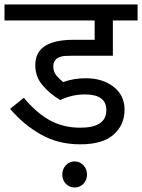

<svg xmlns="http://www.w3.org/2000/svg" viewBox="-20 -642 632 854"><path d="M358 -222Q453 -222 453 -152Q453 -74 337 -74Q262 -74 202.5 -106.5Q143 -139 86 -207L25 -158Q84 -88 161.5 -44Q239 0 337 0Q436 0 485 -43Q534 -86 534 -154Q534 -218 485 -256Q436 -294 362 -294Q307 -294 261 -277Q244 -290 230.5 -306.5Q217 -323 217 -347Q217 -369 232 -381Q241 -388 254 -391Q267 -394 298 -394H482V-551H592V-622H0V-551H401V-465H308Q216 -465 174 -433Q137 -406 137 -352Q137 -301 169 -263Q201 -225 248 -197Q300 -222 358 -222ZM257 134Q257 159 273 175.5Q289 192 312 192Q335 192 351 175.5Q367 159 367 134Q367 110 351 93Q335 76 312 76Q289 76 273 93Q257 110 257 134Z"/></svg>

Font: Noto Sans Devanagari
Style: Regular
Weight: 400
Designer: Jelle Bosma - Monotype Design Team
Foundry: Monotype Imaging Inc.
Version: Version 1.901